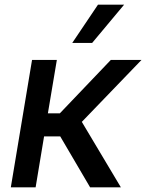

<svg xmlns="http://www.w3.org/2000/svg" viewBox="-20 -802 626 822"><path d="M26.3 0 117.2 -545.5H223.4L185 -316.8H236.2L454.5 -545.5H585.9L330.3 -280.2L497.5 0H365.8L237.9 -218H168.7L132.5 0ZM289.4 -618.3 399.5 -782H511.4L374.6 -618.3Z"/></svg>

Font: Inter P Medium
Style: Italic
Weight: 500
Italic angle: 9.39999°
Designer: Rasmus Andersson
Foundry: rsms
Version: Version 3.018;git-588b23468